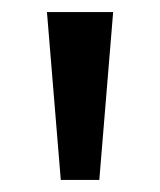

<svg xmlns="http://www.w3.org/2000/svg" viewBox="-20 -725 266 319"><path d="M81 -426 58 -705H168L145 -426Z"/></svg>

Font: Nunito Sans 7pt SemiCondensed Medium
Style: Regular
Weight: 500
Width: 4
Designer: Vernon Adams
Foundry: Vernon Adams
Version: Version 3.101;gftools[0.9.27]